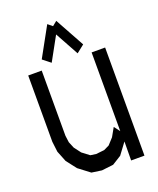

<svg xmlns="http://www.w3.org/2000/svg" viewBox="-147 -908 807 978"><g transform="rotate(-20 256.5 -419.5)"><path d="M391.6 -606H464.8V-20H392.6L393.6 -122.6L348.1 -61.5L298.8 -30.8L235.8 -23.4L181.2 -31.2L120.1 -77.6L78.1 -131.8L54.7 -190.4L47.9 -246.6V-606H121.1V-252.4L126 -215.8L140.1 -181.6L167.5 -145.5L206.1 -116.2L236.8 -111.8L281.7 -116.7L311 -130.9L341.3 -164.1L367.7 -210.9L391.6 -179.2ZM365.2 -659.2 323.2 -626 252.9 -753.9 182.6 -626 140.6 -659.2 228.5 -818.8 252.9 -798.8 277.3 -818.8Z"/></g></svg>

Font: Gap Sans
Style: Regular
Weight: 400
Designer: Alexandre Liziard and Étienne Ozeray
Foundry: Interstices.io
Version: Version 1.6.1 - December 3. 2014